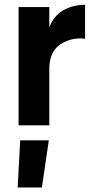

<svg xmlns="http://www.w3.org/2000/svg" viewBox="-20 -530 396 812"><path d="M188.5 -414.1Q206.1 -461.9 247.1 -486.3Q289.1 -509.8 339.8 -509.8Q339.8 -461.9 339.8 -366.2Q281.2 -373 234.4 -341.8Q188.5 -310.5 188.5 -239.3Q188.5 -159.2 188.5 0Q155.3 0 58.6 0Q58.6 -125 58.6 -500Q90.8 -500 188.5 -500Q188.5 -478.5 188.5 -414.1ZM54.7 262.7Q57.6 212.9 65.4 63.5Q95.7 63.5 186.5 63.5Q179.7 113.3 157.2 262.7Q131.8 262.7 54.7 262.7Z"/></svg>

Font: LeFont
Style: Regular
Weight: 700
Designer: Leryon MEDIA
Version: Version 1.0